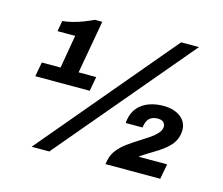

<svg xmlns="http://www.w3.org/2000/svg" viewBox="-101 -832 1135 978"><g transform="rotate(15 467.0 -343.5)"><path d="M141 12 739 -699H833L234 12ZM66 -340 80 -416H179L209 -591H116L126 -647Q149 -649 177.5 -656Q206 -663 234 -674Q262 -685 285 -696H324L274 -416H367L353 -340ZM527 0 532 -25Q538 -53 557 -77Q576 -101 602.5 -120.5Q629 -140 657 -157.5Q685 -175 709.5 -191.5Q734 -208 749.5 -225.5Q765 -243 765 -261Q765 -273 756 -283Q747 -293 725 -293Q708 -293 695 -287Q682 -281 674.5 -270Q667 -259 664 -244L661 -229H573Q573 -235 573.5 -240Q574 -245 575 -249Q582 -288 604.5 -313Q627 -338 661 -350.5Q695 -363 735 -363Q777 -363 805 -350Q833 -337 847 -316Q861 -295 861 -269Q861 -244 852.5 -223Q844 -202 829 -185.5Q814 -169 795 -155Q776 -141 755.5 -128.5Q735 -116 715.5 -104Q696 -92 680 -80H831L816 0Z"/></g></svg>

Font: Archivo SemiBold ExtraBold
Style: Italic
Weight: 800
Italic angle: -10°
Version: Version 2.001